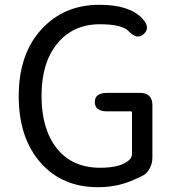

<svg xmlns="http://www.w3.org/2000/svg" viewBox="-20 -767 729 800"><path d="M388 13Q241 13 151 -87Q58 -191 58 -366Q58 -541 152 -644Q246 -747 394 -747Q520 -747 573 -690Q608 -652 580 -626Q552 -599 516 -637Q489 -666 396 -666Q285 -666 219 -586Q153 -506 153 -367.5Q153 -229 217 -148.5Q281 -68 398 -68Q484 -68 519 -101Q530 -111 530 -126V-298Q530 -303 525 -303H427Q375 -303 375 -342Q375 -380 427 -380H563Q615 -380 615 -328V-111Q615 -72 588 -44Q578 -34 521 -11Q460 13 388 13Z"/></svg>

Font: Resource Han Rounded JP
Style: Regular
Weight: 400
Designer: Cyano Hao (round all glyphs); Ryoko NISHIZUKA 西塚涼子 (kana, bopomofo & ideographs); Paul D. Hunt (Latin, Greek & Cyrillic)
Foundry: Cyano Hao
Version: 0.990